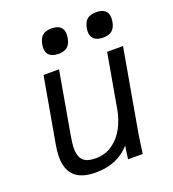

<svg xmlns="http://www.w3.org/2000/svg" viewBox="-139 -863 877 976"><g transform="rotate(-20 300.0 -375.0)"><path d="M63 -130.5Q63 -159.5 69 -193L132 -550H216L158 -221Q149 -171.5 149 -144.5Q149 -104 168.8 -82.5Q188.5 -61 237.5 -61Q290 -61 329 -89Q368 -117 391.5 -161Q415 -205 424 -255L476 -550H562L485.5 -116Q481 -92 474 -39.5L468.5 0H389L399 -70.5Q331.5 7 214 7Q135.5 7 99.2 -28.2Q63 -63.5 63 -130.5ZM177 -679Q177 -688 179.5 -701.5Q186 -732 202.8 -745.2Q219.5 -758.5 250.5 -758.5Q282 -758.5 297.8 -744.5Q313.5 -730.5 313.5 -704Q313.5 -695 311 -681Q305 -651.5 288.5 -638Q272 -624.5 241.5 -624.5Q210 -624.5 193.5 -638.2Q177 -652 177 -679ZM418 -679.5Q418 -688 420.5 -701.5Q427 -732 444 -745.2Q461 -758.5 492.5 -758.5Q522.5 -758.5 539 -745.2Q555.5 -732 555.5 -704.5Q555.5 -695 553 -681Q547 -651.5 530.2 -638Q513.5 -624.5 483 -624.5Q451 -624.5 434.5 -638.8Q418 -653 418 -679.5Z"/></g></svg>

Font: JuliaMono Italic
Style: Regular
Weight: 400
Italic angle: -9°
Monospace: yes
Designer: cormullion
Foundry: corm
Version: Version 0.049; ttfautohint (v1.8.4)